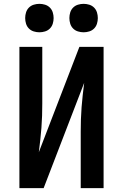

<svg xmlns="http://www.w3.org/2000/svg" viewBox="-20 -979 640 999"><path d="M81 0V-735H200V-441Q200 -409 199 -377Q198 -345 195.5 -313.5Q193 -282 189.5 -250Q186 -218 182 -187L393 -735H519V0H400V-294Q400 -326 401 -358Q402 -390 404.5 -421.5Q407 -453 410.5 -485Q414 -517 418 -548L207 0ZM415 -811Q400 -811 385.5 -815.5Q371 -820 360.5 -830.5Q350 -841 345.5 -855.5Q341 -870 341 -885Q341 -900 345.5 -914.5Q350 -929 360.5 -939.5Q371 -950 385.5 -954.5Q400 -959 415 -959Q430 -959 444.5 -954.5Q459 -950 469.5 -939.5Q480 -929 484.5 -914.5Q489 -900 489 -885Q489 -870 484.5 -855.5Q480 -841 469.5 -830.5Q459 -820 444.5 -815.5Q430 -811 415 -811ZM185 -811Q170 -811 155.5 -815.5Q141 -820 130.5 -830.5Q120 -841 115.5 -855.5Q111 -870 111 -885Q111 -900 115.5 -914.5Q120 -929 130.5 -939.5Q141 -950 155.5 -954.5Q170 -959 185 -959Q200 -959 214.5 -954.5Q229 -950 239.5 -939.5Q250 -929 254.5 -914.5Q259 -900 259 -885Q259 -870 254.5 -855.5Q250 -841 239.5 -830.5Q229 -820 214.5 -815.5Q200 -811 185 -811Z"/></svg>

Font: Iosevka Extended
Style: Bold
Weight: 700
Width: 7
Monospace: yes
Designer: Belleve Invis
Foundry: Belleve Invis
Version: Version 32.5.0; ttfautohint (v1.8.4)